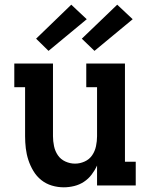

<svg xmlns="http://www.w3.org/2000/svg" viewBox="-20 -791 640 819"><path d="M252 8Q226 8 201 0.5Q176 -7 156 -23Q136 -39 122.5 -61.5Q109 -84 101 -108.5Q93 -133 90 -158.5Q87 -184 87 -210V-419H41V-520H206V-210Q206 -189 210.5 -167.5Q215 -146 227 -128.5Q239 -111 259 -102Q279 -93 300 -93Q321 -93 341 -102Q361 -111 373 -128.5Q385 -146 389.5 -167.5Q394 -189 394 -210V-419H348V-520H513V-101H559V0H394V-85Q385 -65 371 -46.5Q357 -28 338 -15.5Q319 -3 296.5 2.5Q274 8 252 8ZM383 -574 329 -626 480 -771 546 -709ZM187 -574 134 -626 284 -771 350 -709Z"/></svg>

Font: Iosevka Etoile
Style: Bold
Weight: 700
Designer: Belleve Invis
Foundry: Belleve Invis
Version: Version 28.1.0; ttfautohint (v1.8.4)